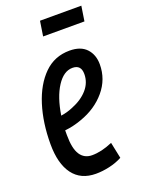

<svg xmlns="http://www.w3.org/2000/svg" viewBox="-140 -785 639 860"><g transform="rotate(-20 180.0 -355.0)"><path d="M291 -20Q263 -5 229.5 2.5Q196 10 165 10Q93 10 55.5 -40.5Q18 -91 18 -184Q18 -286 44 -368.5Q70 -451 119.5 -500Q169 -549 241 -549Q294 -549 321 -520Q348 -491 348 -445Q348 -374 302 -319.5Q256 -265 182 -239Q141 -224 101 -220Q101 -209 101 -197Q101 -133 120.5 -103.5Q140 -74 177 -74Q199 -74 223 -79.5Q247 -85 275 -97ZM227 -472Q185 -472 152.5 -422Q120 -372 107 -288Q136 -292 164 -304Q212 -323 240 -355Q268 -387 268 -428Q268 -472 227 -472ZM152 -649 163 -720H360L349 -649Z"/></g></svg>

Font: Georama Condensed Medium
Style: Italic
Weight: 500
Width: 3
Italic angle: -9°
Designer: Jean-Baptiste Levee
Foundry: Production Type
Version: Version 1.000